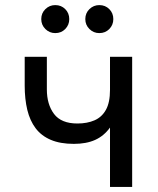

<svg xmlns="http://www.w3.org/2000/svg" viewBox="-20 -734 622 754"><path d="M412 0V-233Q388 -200 353.5 -184.5Q319 -169 270 -169Q216.5 -169 179.5 -184.8Q142.5 -200.5 120 -230.2Q97.5 -260 87.2 -302.5Q77 -345 77 -398V-511H164V-383Q164 -324 192.2 -286.5Q220.5 -249 284 -249Q322.5 -249 351.2 -261.5Q380 -274 396 -302.8Q412 -331.5 412 -381V-511H499V0ZM370 -604Q347.5 -604 331.2 -620Q315 -636 315 -659Q315 -682.5 331.2 -698.2Q347.5 -714 370 -714Q393.5 -714 409.2 -698.2Q425 -682.5 425 -659Q425 -636 409.2 -620Q393.5 -604 370 -604ZM197 -604Q174.5 -604 158.2 -620Q142 -636 142 -659Q142 -682.5 158.2 -698.2Q174.5 -714 197 -714Q220.5 -714 236.2 -698.2Q252 -682.5 252 -659Q252 -636 236.2 -620Q220.5 -604 197 -604Z"/></svg>

Font: Overpass
Style: Regular
Weight: 400
Designer: Delve Withrington, Dave Bailey, Thomas Jockin
Foundry: Delve Fonts LLC
Version: Version 4.000